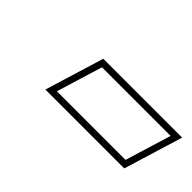

<svg xmlns="http://www.w3.org/2000/svg" viewBox="-16 -937 554 554"><g transform="rotate(45 261.0 -660.5)"><path d="M473.3 -660 451.9 -590H311.9H171.9L193.3 -660L193.6 -661L215 -731H355H495L473.6 -661ZM466.7 -570 522 -751H200.2L144.9 -570Z"/></g></svg>

Font: Nordica Plus
Style: NordicaClassicRgCondOblOl
Weight: 500
Version: Version 1.01